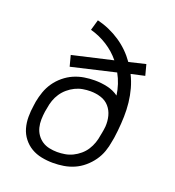

<svg xmlns="http://www.w3.org/2000/svg" viewBox="-135 -841 869 955"><g transform="rotate(20 300.0 -363.5)"><path d="M252 8Q252 8 252 8Q252 8 252 8Q221 8 191 2Q161 -4 136.5 -18.5Q112 -33 94 -56Q76 -79 68 -107Q60 -135 60 -166Q60 -197 65 -228L68 -249Q73 -276 82.5 -303Q92 -330 108.5 -354Q125 -378 148.5 -397.5Q172 -417 198.5 -428.5Q225 -440 253 -444.5Q281 -449 308 -449Q308 -449 308 -449Q308 -449 308 -449Q343 -449 376 -441.5Q409 -434 435 -415Q431 -444 422 -471.5Q413 -499 399 -524L167 -470L152 -527L365 -576Q335 -613 293.5 -639.5Q252 -666 204 -679L220 -735Q253 -727 283.5 -713.5Q314 -700 341 -682Q368 -664 391 -641.5Q414 -619 433 -592L521 -613L536 -556L464 -540Q480 -508 489.5 -473.5Q499 -439 503 -402.5Q507 -366 506 -328.5Q505 -291 501 -253Q500 -243 498.5 -233Q497 -223 496 -213L492 -192Q488 -165 478.5 -138Q469 -111 452 -87Q435 -63 412 -43.5Q389 -24 362.5 -12.5Q336 -1 308 3.5Q280 8 252 8ZM253 -50Q273 -50 294 -53.5Q315 -57 334.5 -66.5Q354 -76 371 -90.5Q388 -105 399.5 -123Q411 -141 418 -161Q425 -181 428 -202L430 -212Q432 -222 433.5 -231.5Q435 -241 436 -251Q438 -280 431 -307Q424 -334 406.5 -354Q389 -374 362.5 -382.5Q336 -391 307 -391Q287 -391 266.5 -387.5Q246 -384 226.5 -374.5Q207 -365 190 -350.5Q173 -336 161 -318Q149 -300 142 -280Q135 -260 132 -239L128 -218Q125 -197 124.5 -175.5Q124 -154 129 -134Q134 -114 145.5 -97.5Q157 -81 173.5 -70Q190 -59 211 -54.5Q232 -50 253 -50Z"/></g></svg>

Font: Iosevka SS04 Light Extended
Style: Italic
Weight: 300
Width: 7
Italic angle: -9°
Monospace: yes
Designer: Belleve Invis
Foundry: Belleve Invis
Version: Version 19.0.0; ttfautohint (v1.8.4)